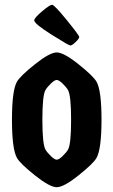

<svg xmlns="http://www.w3.org/2000/svg" viewBox="-20 -770 474 802"><path d="M264 -145Q277 -167 277 -269Q277 -371 264 -394Q257 -406 241.5 -421Q226 -436 217 -436Q208 -436 192.5 -421Q177 -406 170 -394Q157 -372 157 -270Q157 -168 170 -145Q177 -133 192.5 -118Q208 -103 217 -103Q226 -103 241.5 -118Q257 -133 264 -145ZM51 -110Q30 -147 30 -270Q30 -393 51 -429Q65 -453 126.5 -502Q188 -551 217 -551Q246 -551 307.5 -502Q369 -453 383 -429Q404 -393 404 -270Q404 -147 383 -110Q369 -86 307.5 -37Q246 12 217 12Q188 12 126.5 -37Q65 -86 51 -110ZM123 -685Q123 -695 155.5 -722.5Q188 -750 197.5 -750Q207 -750 259 -686Q311 -622 311 -615.5Q311 -609 296 -594.5Q281 -580 274 -580Q267 -580 195 -625.5Q123 -671 123 -685Z"/></svg>

Font: Germania One
Style: Regular
Weight: 400
Designer: John Vargas Beltran
Foundry: John Vargas Beltran
Version: Version 1.001